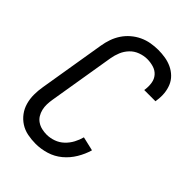

<svg xmlns="http://www.w3.org/2000/svg" viewBox="-221 -838 941 941"><g transform="rotate(45 250.0 -367.5)"><path d="M206 8Q177 8 149.5 2.5Q122 -3 99.5 -17.5Q77 -32 61 -53.5Q45 -75 37.5 -101.5Q30 -128 30 -156.5Q30 -185 35 -214L92 -559Q96 -584 104.5 -608.5Q113 -633 127.5 -655Q142 -677 162.5 -694.5Q183 -712 206.5 -723Q230 -734 255.5 -738.5Q281 -743 306 -743Q331 -743 355 -739Q379 -735 400.5 -725Q422 -715 439 -698.5Q456 -682 465 -660.5Q474 -639 476.5 -614.5Q479 -590 475 -564L474 -555H396L397 -561Q400 -584 396.5 -606Q393 -628 379 -644Q365 -660 343.5 -666.5Q322 -673 299 -673Q276 -673 251.5 -664Q227 -655 209.5 -636.5Q192 -618 182.5 -595Q173 -572 169 -548L112 -203Q109 -185 108.5 -167.5Q108 -150 112 -133.5Q116 -117 124.5 -103Q133 -89 147 -79.5Q161 -70 178 -66Q195 -62 212 -62Q236 -62 260 -70.5Q284 -79 302.5 -96.5Q321 -114 333 -136.5Q345 -159 351 -182L424 -165Q414 -130 394 -96.5Q374 -63 344.5 -38.5Q315 -14 278.5 -3Q242 8 206 8Z"/></g></svg>

Font: Iosevka
Style: Italic
Weight: 400
Italic angle: -9°
Monospace: yes
Designer: Belleve Invis
Foundry: Belleve Invis
Version: Version 32.5.0; ttfautohint (v1.8.4)